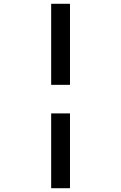

<svg xmlns="http://www.w3.org/2000/svg" viewBox="-20 -870 640 1015"><path d="M250.5 -421.5V-850H350V-421.5ZM250.5 125V-270.5H350V125Z"/></svg>

Font: Spline Sans Mono Medium
Style: Regular
Weight: 500
Monospace: yes
Version: Version 1.004